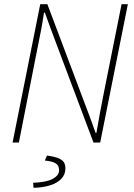

<svg xmlns="http://www.w3.org/2000/svg" viewBox="-20 -680 640 916"><path d="M40 0 172 -660H206L386 -182Q394 -161 402.5 -138.5Q411 -116 419.5 -92.5Q428 -69 436 -46H440Q448 -94 456.5 -139.5Q465 -185 474 -230L560 -660H590L458 0H426L244 -484Q232 -516 219 -551Q206 -586 194 -620H190Q183 -572 174 -526.5Q165 -481 156 -436L70 0ZM140 216 138 192Q200 190 231 173.5Q262 157 262 132Q262 109 245 99Q228 89 194 86L204 62Q240 67 259 75Q278 83 285 94.5Q292 106 292 124Q292 152 273 172.5Q254 193 219.5 204Q185 215 140 216Z"/></svg>

Font: Source Sans 3 ExtraLight
Style: Italic
Weight: 250
Italic angle: -11°
Designer: Paul D. Hunt
Foundry: Adobe
Version: Version 3.046;hotconv 1.0.118;makeotfexe 2.5.65603